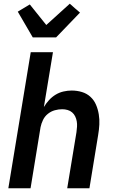

<svg xmlns="http://www.w3.org/2000/svg" viewBox="-20 -1017 640 1037"><path d="M25 0 146 -735H266L217 -439Q229 -459 245 -476.5Q261 -494 281 -506Q301 -518 323.5 -523Q346 -528 367 -528Q396 -528 422.5 -520Q449 -512 468.5 -494Q488 -476 498.5 -451.5Q509 -427 513.5 -399.5Q518 -372 516.5 -344Q515 -316 510 -287L463 0H343L393 -303Q395 -318 396 -333Q397 -348 394.5 -362Q392 -376 386 -388.5Q380 -401 369.5 -410Q359 -419 345 -423Q331 -427 316 -427Q296 -427 276 -421.5Q256 -416 239 -402.5Q222 -389 212.5 -369.5Q203 -350 199 -330L145 0ZM157 -815 76 -954 141 -993 230 -882 357 -997 384 -973 412 -949 283 -815Z"/></svg>

Font: Iosevka Extended
Style: Bold Italic
Weight: 700
Width: 7
Italic angle: -9°
Monospace: yes
Designer: Belleve Invis
Foundry: Belleve Invis
Version: Version 32.5.0; ttfautohint (v1.8.4)